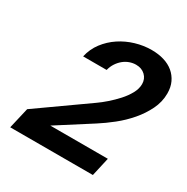

<svg xmlns="http://www.w3.org/2000/svg" viewBox="-167 -881 1001 1026"><g transform="rotate(30 334.0 -368.0)"><path d="M61 -129 365 -344Q388 -360 415.5 -384Q443 -408 468 -435.5Q493 -463 509.5 -493Q526 -523 526 -552Q526 -584 504 -605Q482 -626 447 -626Q427 -626 407.5 -619Q388 -612 371.5 -598.5Q355 -585 342.5 -566Q330 -547 324 -523H179Q190 -573 220 -612.5Q250 -652 291.5 -679.5Q333 -707 382 -721.5Q431 -736 480 -736Q522 -736 556.5 -725.5Q591 -715 615.5 -694.5Q640 -674 654 -644.5Q668 -615 668 -576Q668 -524 644.5 -476Q621 -428 585 -386Q549 -344 505 -309Q461 -274 420 -248L212 -115H567L541 0H31Z"/></g></svg>

Font: Perun
Style: Bold Italic
Weight: 700
Italic angle: -12°
Foundry: Copyright (c) Stefan Peev, Context Ltd, 2016
Version: Version 1.027